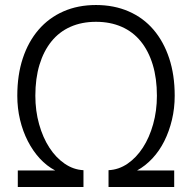

<svg xmlns="http://www.w3.org/2000/svg" viewBox="-20 -746 767 766"><path d="M51 0V-66H200Q166 -84 138.5 -114Q111 -144 91 -183Q71 -222 60 -268Q49 -314 49 -364Q49 -447 71 -513.5Q93 -580 134 -627.5Q175 -675 233 -700.5Q291 -726 363 -726Q435 -726 493.5 -700.5Q552 -675 592.5 -627.5Q633 -580 655 -513.5Q677 -447 677 -364Q677 -314 666 -268Q655 -222 635.5 -183Q616 -144 588 -114Q560 -84 527 -66H675V0H413V-67Q454 -69 489 -93Q524 -117 550 -157Q576 -197 591 -250.5Q606 -304 606 -364Q606 -433 589.5 -487.5Q573 -542 542 -580.5Q511 -619 465.5 -639Q420 -659 363 -659Q306 -659 261 -639Q216 -619 185 -580.5Q154 -542 137.5 -487.5Q121 -433 121 -364Q121 -304 136 -250.5Q151 -197 177 -157Q203 -117 238 -93Q273 -69 313 -67V0Z"/></svg>

Font: Geist Light
Style: Regular
Weight: 400
Designer: Basement.studio, Andrés Briganti, Mateo Zaragoza
Foundry: Basement.studio, Vercel, Andrés Briganti, Guido Ferreyra, Mateo Zaragoza
Version: Version 1.401